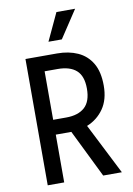

<svg xmlns="http://www.w3.org/2000/svg" viewBox="-98 -972 718 1033"><g transform="rotate(-10 261.0 -455.0)"><path d="M77 0V-690H250Q313 -690 362 -668Q411 -646 439 -599Q467 -552 467 -476Q467 -400 432.5 -350.5Q398 -301 341 -278L482 0H380L252 -261H167V0ZM167 -342H238Q304 -342 339.5 -374Q375 -406 375 -476Q375 -545 340 -576Q305 -607 238 -607H167ZM215 -760 285 -910H387L288 -760Z"/></g></svg>

Font: Radio Canada Condensed
Style: Regular
Weight: 400
Width: 3
Designer: Charles Daoud, Etienne Aubert Bonn, Alexandre Saumier Demers, Jacques Le Bailly
Foundry: Radio-Canada
Version: Version 2.104; ttfautohint (v1.8.4.7-5d5b);gftools[0.9.28.de